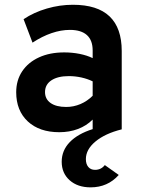

<svg xmlns="http://www.w3.org/2000/svg" viewBox="-20 -543 597 806"><path d="M360.5 243.5Q306 243.5 272.5 213.8Q239 184 239 136Q239 89 272.5 54Q306 19 369 -1V-41Q343 -15 307.2 -1.5Q271.5 12 229 12Q145.5 12 96.8 -33.2Q48 -78.5 48 -156Q48 -206 73.2 -243.8Q98.5 -281.5 143.8 -302.2Q189 -323 249.5 -323Q283 -323 314.2 -316.8Q345.5 -310.5 369 -299V-331Q369 -374 344.8 -395.8Q320.5 -417.5 273.5 -417.5Q236 -417.5 196.5 -404Q157 -390.5 116.5 -364L79 -462.5Q122.5 -491.5 176.8 -507.2Q231 -523 286 -523Q389 -523 440 -474.2Q491 -425.5 491 -329V0Q421 17.5 380.8 51Q340.5 84.5 340.5 125Q340.5 146 350.8 158Q361 170 379 170Q404.5 170 420 150L478.5 191.5Q432 243.5 360.5 243.5ZM258 -94Q289 -94 317.8 -106.2Q346.5 -118.5 369 -141V-201.5Q347.5 -212 321.5 -217.8Q295.5 -223.5 269 -223.5Q222.5 -223.5 195.8 -205.8Q169 -188 169 -156.5Q169 -127 192.5 -110.5Q216 -94 258 -94Z"/></svg>

Font: Undotted
Style: Bold
Weight: 700
Designer: Delve Withrington, Dave Bailey, Thomas Jockin
Foundry: Delve Fonts LLC
Version: Version 4.000